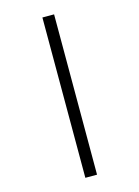

<svg xmlns="http://www.w3.org/2000/svg" viewBox="-145 -839 840 1158"><g transform="rotate(-15 275.5 -259.5)"><path d="M239 -760H312V241H239Z"/></g></svg>

Font: Noto Sans Avestan
Style: Regular
Weight: 400
Designer: Monotype Design Team
Foundry: Monotype Imaging Inc.
Version: Version 2.003; ttfautohint (v1.8.4.7-5d5b)